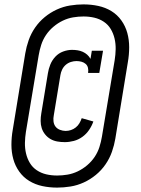

<svg xmlns="http://www.w3.org/2000/svg" viewBox="-20 -777 640 874"><path d="M240 77Q205 77 172.5 70Q140 63 113 46.5Q86 30 67.5 4Q49 -22 40.5 -53Q32 -84 32 -118Q32 -152 38 -186L95 -534Q100 -564 110.5 -594Q121 -624 139.5 -651Q158 -678 183.5 -699Q209 -720 238.5 -733.5Q268 -747 299 -752Q330 -757 360 -757Q395 -757 427.5 -750Q460 -743 487 -726.5Q514 -710 532.5 -684Q551 -658 559.5 -627Q568 -596 568 -562Q568 -528 562 -494L505 -146Q500 -116 489.5 -86Q479 -56 460.5 -29Q442 -2 416.5 19Q391 40 361.5 53.5Q332 67 301 72Q270 77 240 77ZM240 22Q263 22 287 18Q311 14 334 3Q357 -8 377 -25Q397 -42 411 -63Q425 -84 432.5 -107.5Q440 -131 444 -155L502 -503Q506 -528 506.5 -553Q507 -578 501.5 -601.5Q496 -625 484 -645Q472 -665 452.5 -678Q433 -691 409.5 -696.5Q386 -702 360 -702Q337 -702 313 -698Q289 -694 266 -683Q243 -672 223 -655Q203 -638 189 -617Q175 -596 167.5 -572.5Q160 -549 156 -525L98 -177Q94 -152 93.5 -127Q93 -102 98.5 -78.5Q104 -55 116 -35Q128 -15 147.5 -2Q167 11 190.5 16.5Q214 22 240 22ZM275 -130Q257 -130 240.5 -133Q224 -136 210 -144Q196 -152 185.5 -165Q175 -178 170 -193.5Q165 -209 165 -226.5Q165 -244 168 -261L198 -443Q201 -463 209 -483Q217 -503 232 -519Q247 -535 267.5 -542.5Q288 -550 308 -550Q321 -550 333.5 -548Q346 -546 357 -541Q368 -536 377 -528Q386 -520 392 -509L398 -546H449L432 -445H381Q383 -457 380.5 -468Q378 -479 370 -486Q362 -493 351 -496Q340 -499 328 -499Q316 -499 303 -495Q290 -491 279.5 -482Q269 -473 263 -460.5Q257 -448 255 -435L225 -253Q222 -239 223.5 -225Q225 -211 232.5 -201Q240 -191 253 -186Q266 -181 279 -181Q291 -181 303 -185Q315 -189 325 -197Q335 -205 341.5 -216Q348 -227 352 -239L405 -224Q398 -204 385.5 -185.5Q373 -167 355 -154Q337 -141 316 -135.5Q295 -130 275 -130Z"/></svg>

Font: Iosevka HT Extended
Style: Italic
Weight: 400
Width: 7
Italic angle: -9°
Monospace: yes
Designer: Belleve Invis
Foundry: Belleve Invis
Version: Version 32.3.0; ttfautohint (v1.8.4)